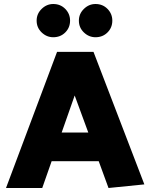

<svg xmlns="http://www.w3.org/2000/svg" viewBox="-20 -939 751 959"><path d="M246 -919Q282 -919 306 -894.5Q330 -870 330 -836Q330 -801 306 -777Q282 -753 246 -753Q213 -753 188 -777Q163 -801 163 -836Q163 -870 188 -894.5Q213 -919 246 -919ZM457 -919Q493 -919 517 -894.5Q541 -870 541 -836Q541 -801 517 -777Q493 -753 457 -753Q424 -753 399 -777Q374 -801 374 -836Q374 -870 399 -894.5Q424 -919 457 -919ZM353 -462 288 -277H421ZM447 -680 701 -18 522 0 473 -134H238L191 0H10L265 -680Z"/></svg>

Font: Palanquin Dark
Style: Bold
Weight: 700
Designer: Pria Ravichandran
Version: Version 1.000